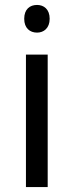

<svg xmlns="http://www.w3.org/2000/svg" viewBox="-20 -757 298 777"><path d="M130 -737C101 -737 78 -720 78 -681C78 -643 101 -625 130 -625C157 -625 181 -643 181 -681C181 -720 157 -737 130 -737ZM173 -536H85V0H173Z"/></svg>

Font: Noto Sans Arabic
Style: Regular
Weight: 400
Designer: Monotype Design Team, Nadine Chahine, Nizar Qandah and Khaled Hosny
Foundry: Monotype Imaging Inc.
Version: Version 2.012